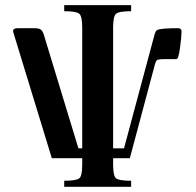

<svg xmlns="http://www.w3.org/2000/svg" viewBox="-20 -720 756 740"><path d="M416 -85.9V-110.4H480.5L575.2 -464.8C578.4 -477.9 581.7 -485.7 585 -488.3C588.2 -490.9 599.6 -492.2 619.1 -492.2H660.2C665.4 -492.2 669.9 -506.7 673.8 -535.6C677.7 -564.6 679.7 -585.6 679.7 -598.6C679.7 -607.1 675.1 -611.3 666 -611.3C622.4 -611.3 595.7 -609 585.9 -604.5C582 -602.5 578.8 -597.3 576.2 -588.9L458 -148.4H416V-613.3C416 -641.9 419.6 -659.7 426.8 -666.5C433.9 -673.3 453.5 -676.8 485.4 -676.8V-700.2H227.5V-676.8C259.4 -676.8 279 -673.3 286.1 -666.5C293.3 -659.7 296.9 -641.9 296.9 -613.3V-148.4H282.2L148.4 -587.9C145.2 -597 141.3 -603.2 136.7 -606.4C132.2 -609.7 124 -611.3 112.3 -611.3H46.9C35.8 -611.3 30.3 -607.4 30.3 -599.6C30.3 -598.3 31.6 -593.8 34.2 -585.9L179.7 -110.4H296.9V-85.9C296.9 -57.3 293.3 -39.7 286.1 -33.2C279 -26.7 259.4 -23.4 227.5 -23.4V0H485.4V-23.4C453.5 -23.4 433.9 -26.7 426.8 -33.2C419.6 -39.7 416 -57.3 416 -85.9Z"/></svg>

Font: TriodPostnaja
Style: Medium
Weight: 500
Version: 20110805; ttfautohint (v0.96) -l 8 -r 50 -G 200 -x 14 -w "G"